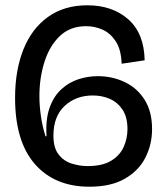

<svg xmlns="http://www.w3.org/2000/svg" viewBox="-20 -693 631 726"><path d="M318 13Q187 13 112 -72.5Q37 -158 37 -323Q37 -427 68.5 -506Q100 -585 161.5 -629Q223 -673 310 -673Q405 -673 465 -620Q525 -567 527 -465L440 -452Q438 -506 417.5 -537Q397 -568 367.5 -581Q338 -594 306 -594Q245 -594 206 -556.5Q167 -519 148 -458.5Q129 -398 129 -330Q129 -292 135 -252Q141 -212 152 -178H156Q152 -242 167.5 -285.5Q183 -329 212 -355.5Q241 -382 277 -393.5Q313 -405 349 -405Q405 -405 452 -382.5Q499 -360 527 -315.5Q555 -271 555 -205Q555 -147 530 -97.5Q505 -48 452.5 -17.5Q400 13 318 13ZM311 -65Q367 -65 400 -85Q433 -105 447.5 -137Q462 -169 462 -205Q462 -250 443.5 -278Q425 -306 395.5 -319Q366 -332 331 -332Q267 -332 224.5 -292.5Q182 -253 182 -180Q182 -134 201.5 -109Q221 -84 251 -74.5Q281 -65 311 -65Z"/></svg>

Font: Bricolage Grotesque 48pt
Style: Regular
Weight: 400
Designer: Mathieu Triay
Foundry: Atelier Triay
Version: Version 1.000; ttfautohint (v1.8.4.7-5d5b);gftools[0.9.32]